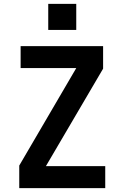

<svg xmlns="http://www.w3.org/2000/svg" viewBox="-20 -967 640 987"><path d="M79 0V-116L372 -617H86V-730H510V-614L216 -113H521V0ZM228 -947H372V-813H228Z"/></svg>

Font: Tiny
Style: Bold
Weight: 700
Monospace: yes
Designer: Philipp Nurullin, Konstantin Bulenkov
Foundry: JetBrains
Version: Version 2.251; ttfautohint (v1.8.4.7-5d5b)